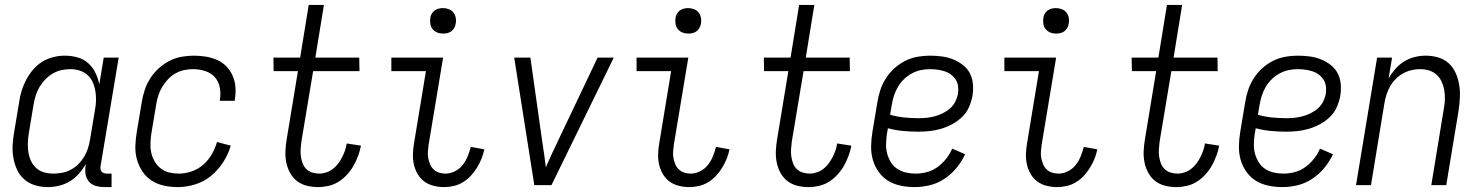

<svg xmlns="http://www.w3.org/2000/svg" viewBox="-20 -755 6040 783"><path d="M175 8Q148 8 123 0.5Q98 -7 79 -23.5Q60 -40 49.5 -63Q39 -86 34.5 -111.5Q30 -137 31.5 -164Q33 -191 38 -218L58 -338Q61 -361 68 -384Q75 -407 86.5 -429Q98 -451 114.5 -470.5Q131 -490 152 -503Q173 -516 197 -522Q221 -528 244 -528Q271 -528 296 -521Q321 -514 339.5 -497.5Q358 -481 369 -458.5Q380 -436 385 -411L403 -520H464L390 -77Q389 -71 390 -65Q391 -59 394.5 -55Q398 -51 403.5 -49Q409 -47 415 -47H435V8H406Q388 8 371.5 3.5Q355 -1 344 -13Q333 -25 329.5 -42Q326 -59 329 -77L331 -87Q318 -65 301.5 -46.5Q285 -28 264.5 -15.5Q244 -3 220.5 2.5Q197 8 175 8ZM198 -47Q215 -47 233.5 -50.5Q252 -54 269 -63Q286 -72 299.5 -85.5Q313 -99 323 -115.5Q333 -132 338.5 -149.5Q344 -167 347 -185L367 -305Q371 -325 371.5 -344.5Q372 -364 369 -383Q366 -402 358.5 -419Q351 -436 337.5 -448.5Q324 -461 305.5 -467Q287 -473 267 -473Q249 -473 230.5 -469Q212 -465 195 -455Q178 -445 164.5 -431Q151 -417 141 -400Q131 -383 125.5 -365Q120 -347 117 -329L97 -209Q94 -189 93.5 -170Q93 -151 96 -132.5Q99 -114 107 -97.5Q115 -81 128.5 -69Q142 -57 160 -52Q178 -47 198 -47Z M705 8Q676 8 648.5 2Q621 -4 598.5 -18.5Q576 -33 561 -55.5Q546 -78 538.5 -104.5Q531 -131 532 -160Q533 -189 538 -218L558 -338Q562 -363 570 -387.5Q578 -412 592.5 -435Q607 -458 627.5 -476.5Q648 -495 671.5 -507Q695 -519 720.5 -523.5Q746 -528 771 -528Q796 -528 820 -524Q844 -520 865.5 -510.5Q887 -501 903 -484.5Q919 -468 928.5 -446.5Q938 -425 940 -401Q942 -377 938 -352L937 -344H876L877 -350Q881 -375 876 -399.5Q871 -424 855.5 -441Q840 -458 816 -465.5Q792 -473 767 -473Q748 -473 730 -469Q712 -465 694.5 -455Q677 -445 664 -430.5Q651 -416 641 -399.5Q631 -383 625.5 -365Q620 -347 617 -329L597 -209Q594 -188 593.5 -168Q593 -148 597.5 -129.5Q602 -111 612 -94.5Q622 -78 637 -67Q652 -56 670.5 -51.5Q689 -47 710 -47Q735 -47 761.5 -56Q788 -65 809 -83.5Q830 -102 844 -126.5Q858 -151 865 -176L921 -161Q911 -126 890.5 -94Q870 -62 841 -38Q812 -14 776 -3Q740 8 705 8Z M1278 8Q1254 8 1231.5 2.5Q1209 -3 1191.5 -16.5Q1174 -30 1163 -50Q1152 -70 1147.5 -92.5Q1143 -115 1144 -138.5Q1145 -162 1149 -186L1195 -465H1096L1095 -520H1204L1239 -735H1301L1266 -520H1445L1446 -465H1257L1209 -177Q1207 -162 1206 -147Q1205 -132 1207 -117.5Q1209 -103 1214 -89.5Q1219 -76 1229 -66Q1239 -56 1253 -51.5Q1267 -47 1282 -47Q1296 -47 1311 -52Q1326 -57 1338 -66.5Q1350 -76 1359 -88Q1368 -100 1375 -113.5Q1382 -127 1387 -141.5Q1392 -156 1394 -170L1452 -161Q1448 -140 1440.5 -119.5Q1433 -99 1422 -79.5Q1411 -60 1395.5 -43Q1380 -26 1361 -14Q1342 -2 1320 3Q1298 8 1278 8Z M1791 8Q1769 8 1747.5 2.5Q1726 -3 1709.5 -15.5Q1693 -28 1682.5 -46.5Q1672 -65 1667.5 -86Q1663 -107 1664 -129.5Q1665 -152 1669 -174L1717 -465H1576V-520H1787L1728 -165Q1726 -151 1725 -137Q1724 -123 1726.5 -110Q1729 -97 1734 -85Q1739 -73 1748.5 -64Q1758 -55 1770.5 -51Q1783 -47 1797 -47Q1816 -47 1835 -56.5Q1854 -66 1867 -82.5Q1880 -99 1887.5 -118Q1895 -137 1900 -156L1955 -146Q1951 -126 1943.5 -107.5Q1936 -89 1925 -71Q1914 -53 1900 -38Q1886 -23 1868 -12Q1850 -1 1830 3.5Q1810 8 1791 8ZM1787 -618Q1774 -618 1763 -622.5Q1752 -627 1744.5 -636Q1737 -645 1735 -657.5Q1733 -670 1735 -683Q1736 -691 1741 -699.5Q1746 -708 1753.5 -713Q1761 -718 1769.5 -720Q1778 -722 1786 -722Q1799 -722 1810.5 -717.5Q1822 -713 1829 -704Q1836 -695 1838.5 -682.5Q1841 -670 1838 -657Q1837 -649 1832 -640.5Q1827 -632 1820 -627Q1813 -622 1804 -620Q1795 -618 1787 -618Z M2159 0 2077 -520H2143L2192 -173Q2196 -148 2199.5 -123Q2203 -98 2206 -73Q2217 -98 2228.5 -123Q2240 -148 2252 -173L2417 -520H2483L2229 0Z M2791 8Q2769 8 2747.5 2.5Q2726 -3 2709.5 -15.5Q2693 -28 2682.5 -46.5Q2672 -65 2667.5 -86Q2663 -107 2664 -129.5Q2665 -152 2669 -174L2717 -465H2576V-520H2787L2728 -165Q2726 -151 2725 -137Q2724 -123 2726.5 -110Q2729 -97 2734 -85Q2739 -73 2748.5 -64Q2758 -55 2770.5 -51Q2783 -47 2797 -47Q2816 -47 2835 -56.5Q2854 -66 2867 -82.5Q2880 -99 2887.5 -118Q2895 -137 2900 -156L2955 -146Q2951 -126 2943.5 -107.5Q2936 -89 2925 -71Q2914 -53 2900 -38Q2886 -23 2868 -12Q2850 -1 2830 3.5Q2810 8 2791 8ZM2787 -618Q2774 -618 2763 -622.5Q2752 -627 2744.5 -636Q2737 -645 2735 -657.5Q2733 -670 2735 -683Q2736 -691 2741 -699.5Q2746 -708 2753.5 -713Q2761 -718 2769.5 -720Q2778 -722 2786 -722Q2799 -722 2810.5 -717.5Q2822 -713 2829 -704Q2836 -695 2838.5 -682.5Q2841 -670 2838 -657Q2837 -649 2832 -640.5Q2827 -632 2820 -627Q2813 -622 2804 -620Q2795 -618 2787 -618Z M3278 8Q3254 8 3231.5 2.5Q3209 -3 3191.5 -16.5Q3174 -30 3163 -50Q3152 -70 3147.5 -92.5Q3143 -115 3144 -138.5Q3145 -162 3149 -186L3195 -465H3096L3095 -520H3204L3239 -735H3301L3266 -520H3445L3446 -465H3257L3209 -177Q3207 -162 3206 -147Q3205 -132 3207 -117.5Q3209 -103 3214 -89.5Q3219 -76 3229 -66Q3239 -56 3253 -51.5Q3267 -47 3282 -47Q3296 -47 3311 -52Q3326 -57 3338 -66.5Q3350 -76 3359 -88Q3368 -100 3375 -113.5Q3382 -127 3387 -141.5Q3392 -156 3394 -170L3452 -161Q3448 -140 3440.5 -119.5Q3433 -99 3422 -79.5Q3411 -60 3395.5 -43Q3380 -26 3361 -14Q3342 -2 3320 3Q3298 8 3278 8Z M3709 8Q3680 8 3652 2Q3624 -4 3601.5 -18Q3579 -32 3563 -54.5Q3547 -77 3539.5 -103.5Q3532 -130 3532.5 -159Q3533 -188 3538 -218L3558 -338Q3562 -363 3570 -387.5Q3578 -412 3592.5 -435Q3607 -458 3627.5 -476.5Q3648 -495 3672 -507Q3696 -519 3721.5 -523.5Q3747 -528 3772 -528Q3796 -528 3820 -525Q3844 -522 3865.5 -513.5Q3887 -505 3905.5 -491Q3924 -477 3934.5 -457.5Q3945 -438 3947.5 -414Q3950 -390 3946 -365Q3942 -342 3932 -319Q3922 -296 3904 -278.5Q3886 -261 3864 -249Q3842 -237 3818.5 -230Q3795 -223 3771.5 -220.5Q3748 -218 3725 -218Q3693 -218 3662 -221Q3631 -224 3601 -232L3597 -209Q3594 -188 3593.5 -167.5Q3593 -147 3598 -128.5Q3603 -110 3613 -93.5Q3623 -77 3639 -66.5Q3655 -56 3674 -51.5Q3693 -47 3714 -47Q3736 -47 3759.5 -53Q3783 -59 3803 -73.5Q3823 -88 3838.5 -107.5Q3854 -127 3863 -149L3916 -126Q3902 -96 3880.5 -70Q3859 -44 3831 -25.5Q3803 -7 3771.5 0.5Q3740 8 3709 8ZM3725 -273Q3741 -273 3757.5 -274.5Q3774 -276 3791 -280.5Q3808 -285 3824.5 -293Q3841 -301 3854.5 -313Q3868 -325 3876 -341Q3884 -357 3887 -374Q3889 -389 3887 -404Q3885 -419 3877 -431Q3869 -443 3857.5 -451.5Q3846 -460 3831.5 -464.5Q3817 -469 3802 -471Q3787 -473 3772 -473Q3754 -473 3735 -469Q3716 -465 3698.5 -455.5Q3681 -446 3666.5 -432Q3652 -418 3642 -401Q3632 -384 3626 -365.5Q3620 -347 3617 -329L3610 -287Q3638 -279 3666.5 -276Q3695 -273 3725 -273Z M4291 8Q4269 8 4247.5 2.5Q4226 -3 4209.5 -15.5Q4193 -28 4182.5 -46.5Q4172 -65 4167.5 -86Q4163 -107 4164 -129.5Q4165 -152 4169 -174L4217 -465H4076V-520H4287L4228 -165Q4226 -151 4225 -137Q4224 -123 4226.5 -110Q4229 -97 4234 -85Q4239 -73 4248.5 -64Q4258 -55 4270.5 -51Q4283 -47 4297 -47Q4316 -47 4335 -56.5Q4354 -66 4367 -82.5Q4380 -99 4387.5 -118Q4395 -137 4400 -156L4455 -146Q4451 -126 4443.5 -107.5Q4436 -89 4425 -71Q4414 -53 4400 -38Q4386 -23 4368 -12Q4350 -1 4330 3.5Q4310 8 4291 8ZM4287 -618Q4274 -618 4263 -622.5Q4252 -627 4244.5 -636Q4237 -645 4235 -657.5Q4233 -670 4235 -683Q4236 -691 4241 -699.5Q4246 -708 4253.5 -713Q4261 -718 4269.5 -720Q4278 -722 4286 -722Q4299 -722 4310.5 -717.5Q4322 -713 4329 -704Q4336 -695 4338.5 -682.5Q4341 -670 4338 -657Q4337 -649 4332 -640.5Q4327 -632 4320 -627Q4313 -622 4304 -620Q4295 -618 4287 -618Z M4778 8Q4754 8 4731.5 2.5Q4709 -3 4691.5 -16.5Q4674 -30 4663 -50Q4652 -70 4647.5 -92.5Q4643 -115 4644 -138.5Q4645 -162 4649 -186L4695 -465H4596L4595 -520H4704L4739 -735H4801L4766 -520H4945L4946 -465H4757L4709 -177Q4707 -162 4706 -147Q4705 -132 4707 -117.5Q4709 -103 4714 -89.5Q4719 -76 4729 -66Q4739 -56 4753 -51.5Q4767 -47 4782 -47Q4796 -47 4811 -52Q4826 -57 4838 -66.5Q4850 -76 4859 -88Q4868 -100 4875 -113.5Q4882 -127 4887 -141.5Q4892 -156 4894 -170L4952 -161Q4948 -140 4940.5 -119.5Q4933 -99 4922 -79.5Q4911 -60 4895.5 -43Q4880 -26 4861 -14Q4842 -2 4820 3Q4798 8 4778 8Z M5209 8Q5180 8 5152 2Q5124 -4 5101.5 -18Q5079 -32 5063 -54.5Q5047 -77 5039.5 -103.5Q5032 -130 5032.5 -159Q5033 -188 5038 -218L5058 -338Q5062 -363 5070 -387.5Q5078 -412 5092.5 -435Q5107 -458 5127.5 -476.5Q5148 -495 5172 -507Q5196 -519 5221.5 -523.5Q5247 -528 5272 -528Q5296 -528 5320 -525Q5344 -522 5365.5 -513.5Q5387 -505 5405.5 -491Q5424 -477 5434.5 -457.5Q5445 -438 5447.5 -414Q5450 -390 5446 -365Q5442 -342 5432 -319Q5422 -296 5404 -278.5Q5386 -261 5364 -249Q5342 -237 5318.5 -230Q5295 -223 5271.5 -220.5Q5248 -218 5225 -218Q5193 -218 5162 -221Q5131 -224 5101 -232L5097 -209Q5094 -188 5093.5 -167.5Q5093 -147 5098 -128.5Q5103 -110 5113 -93.5Q5123 -77 5139 -66.5Q5155 -56 5174 -51.5Q5193 -47 5214 -47Q5236 -47 5259.5 -53Q5283 -59 5303 -73.5Q5323 -88 5338.5 -107.5Q5354 -127 5363 -149L5416 -126Q5402 -96 5380.5 -70Q5359 -44 5331 -25.5Q5303 -7 5271.5 0.5Q5240 8 5209 8ZM5225 -273Q5241 -273 5257.5 -274.5Q5274 -276 5291 -280.5Q5308 -285 5324.5 -293Q5341 -301 5354.5 -313Q5368 -325 5376 -341Q5384 -357 5387 -374Q5389 -389 5387 -404Q5385 -419 5377 -431Q5369 -443 5357.5 -451.5Q5346 -460 5331.5 -464.5Q5317 -469 5302 -471Q5287 -473 5272 -473Q5254 -473 5235 -469Q5216 -465 5198.5 -455.5Q5181 -446 5166.5 -432Q5152 -418 5142 -401Q5132 -384 5126 -365.5Q5120 -347 5117 -329L5110 -287Q5138 -279 5166.5 -276Q5195 -273 5225 -273Z M5510 0 5596 -520H5657L5643 -435Q5654 -455 5670 -473.5Q5686 -492 5706.5 -504.5Q5727 -517 5749.5 -522.5Q5772 -528 5794 -528Q5821 -528 5846 -520.5Q5871 -513 5889 -496Q5907 -479 5917 -456Q5927 -433 5931 -407.5Q5935 -382 5933.5 -355.5Q5932 -329 5928 -302L5878 0H5817L5868 -311Q5872 -331 5872.5 -350Q5873 -369 5870 -387Q5867 -405 5859.5 -421.5Q5852 -438 5839 -450Q5826 -462 5808.5 -467.5Q5791 -473 5771 -473Q5754 -473 5736.5 -469Q5719 -465 5702.5 -456Q5686 -447 5672.5 -433.5Q5659 -420 5649.5 -403.5Q5640 -387 5634.5 -370Q5629 -353 5626 -335L5571 0Z"/></svg>

Font: Iosevka Light
Style: Italic
Weight: 300
Italic angle: -9°
Monospace: yes
Designer: Belleve Invis
Foundry: Belleve Invis
Version: Version 32.5.0; ttfautohint (v1.8.4)